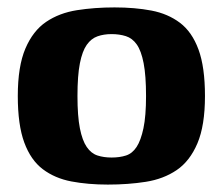

<svg xmlns="http://www.w3.org/2000/svg" viewBox="-20 -490 601 518"><path d="M271 8Q217 8 172.5 -0.5Q128 -9 95.5 -33.5Q63 -58 45.5 -105.5Q28 -153 28 -231Q28 -311 48.5 -359Q69 -407 104.5 -431Q140 -455 187.5 -462.5Q235 -470 289 -470Q344 -470 388.5 -461.5Q433 -453 465.5 -428.5Q498 -404 515.5 -356.5Q533 -309 533 -231Q533 -151 512.5 -103Q492 -55 456.5 -31Q421 -7 373.5 0.5Q326 8 271 8ZM281 -65Q303 -65 320 -70.5Q337 -76 348.5 -93.5Q360 -111 367 -144Q374 -177 374 -231Q374 -286 367.5 -319.5Q361 -353 349 -370Q337 -387 319.5 -392.5Q302 -398 281 -398Q260 -398 243 -392Q226 -386 214 -369Q202 -352 195.5 -319Q189 -286 189 -231Q189 -177 195.5 -144Q202 -111 214 -93.5Q226 -76 243 -70.5Q260 -65 281 -65Z"/></svg>

Font: Genos Thin
Style: Bold
Weight: 700
Version: Version 1.010